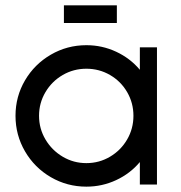

<svg xmlns="http://www.w3.org/2000/svg" viewBox="-20 -690 677 718"><path d="M38 -257Q38 -329 73.5 -389.5Q109 -450 170 -485.5Q231 -521 303 -521Q362 -521 414.5 -496.5Q467 -472 503 -429V-513H567V0H503V-84Q467 -41 414.5 -16.5Q362 8 303 8Q231 8 170 -27.5Q109 -63 73.5 -124Q38 -185 38 -257ZM479 -257Q479 -305 455.5 -345.5Q432 -386 391.5 -409.5Q351 -433 303 -433Q255 -433 214.5 -409.5Q174 -386 150 -345.5Q126 -305 126 -257Q126 -209 150 -168.5Q174 -128 214.5 -104Q255 -80 303 -80Q351 -80 391.5 -104Q432 -128 455.5 -168.5Q479 -209 479 -257ZM219 -670H417V-604H219Z"/></svg>

Font: Lineal
Style: Regular
Weight: 400
Designer: Created by Frank Adebiaye with contributions from Anton Moglia & Ariel Martín Pérez
Created by Frank ADEBIAYE with FontF
Foundry: Velvetyne Type Foundry
Version: Version 2.000